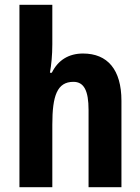

<svg xmlns="http://www.w3.org/2000/svg" viewBox="-20 -780 585 800"><path d="M198 -596V-760H61V0H198V-261C198 -381 218 -439 286 -439C330 -439 349 -402 349 -322V0H486V-360C486 -490 428 -557 326 -557C267 -557 222 -530 196 -477H188C194 -510 198 -550 198 -596Z"/></svg>

Font: Noto Sans Thai Looped Condensed
Style: Bold
Weight: 700
Width: 3
Designer: Sasikarn Vongin, Ben Mitchell
Foundry: The Fontpad Ltd
Version: Version 1.001